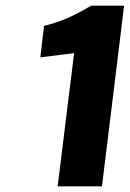

<svg xmlns="http://www.w3.org/2000/svg" viewBox="-20 -656 457 676"><path d="M183 0H339L417 -636H305H301C258 -611 213 -586 151 -569L135 -565L122 -454L241 -469Z"/></svg>

Font: Falling Sky
Style: ExBdObl
Weight: 400
Designer: Paul D. Hunt
Foundry: Adobe Systems Incorporated
Version: Version 1.02